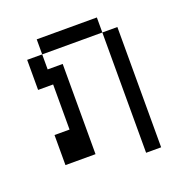

<svg xmlns="http://www.w3.org/2000/svg" viewBox="-107 -594 713 750"><g transform="rotate(-20 250.0 -219.0)"><path d="M375 -437.5H125V-500H375ZM62.5 -125H125V-312.5H62.5V-437.5H125V-375H187.5V0H62.5ZM375 -437.5H437.5V62.5H375Z"/></g></svg>

Font: 寒蝉点阵体 16px
Style: Regular
Weight: 400
Designer: Designed by Warren2060
Foundry: ChillType
Version: Version 1.000